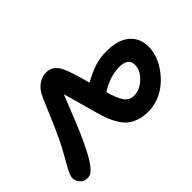

<svg xmlns="http://www.w3.org/2000/svg" viewBox="-125 -1036 1319 1319"><g transform="rotate(-45 535.0 -376.0)"><path d="M713.9 -45.9Q665.5 -45.9 627.4 -58.6Q589.4 -71.3 563.5 -91.8Q537.6 -112.3 516.6 -146.2Q495.6 -180.2 482.4 -214.1Q469.2 -248 456.1 -295.9Q446.8 -329.6 421.9 -418.9Q397 -508.3 387.2 -542Q381.3 -527.8 345.7 -437.5Q310.1 -347.2 286.1 -291Q207.5 -107.9 157.2 -51.8Q140.6 -32.7 126.7 -25.4Q112.8 -18.1 90.8 -18.1Q62.5 -18.1 41.7 -41.3Q21 -64.5 21 -91.8Q21 -111.8 38.3 -146Q55.7 -180.2 88.4 -236.6Q121.1 -293 142.1 -337.9Q176.3 -408.2 223.9 -522Q271.5 -635.7 282.2 -654.8Q306.6 -694.8 339.4 -714.4Q372.1 -733.9 407.2 -733.9Q477.1 -733.9 511.2 -653.8Q531.2 -608.9 568.8 -472.2Q630.9 -508.8 686 -526.4Q741.2 -543.9 803.2 -543.9Q912.6 -543.9 971.7 -495.1Q1030.8 -446.3 1030.8 -358.9Q1030.8 -318.8 1015.4 -274.9Q1000 -231 970.7 -190.4Q941.4 -149.9 903.3 -117.4Q865.2 -85 815.7 -65.4Q766.1 -45.9 713.9 -45.9ZM789.1 -404.8Q697.8 -404.8 604 -345.2Q626.5 -265.6 651.6 -229.2Q676.8 -192.9 722.2 -192.9Q777.3 -192.9 826.7 -238.8Q876 -284.7 876 -339.8Q876 -404.8 789.1 -404.8Z"/></g></svg>

Font: Shantell Sans Irregular Bouncy
Style: Bold
Weight: 700
Designer: Stephen Nixon, Anya Danilova, Shantell Martin
Foundry: Arrow Type
Version: Version 1.006;[9816181b4]